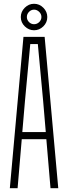

<svg xmlns="http://www.w3.org/2000/svg" viewBox="-20 -995 360 1015"><path d="M32 0 104 -800H216L288 0H247L225 -259H95L73 0ZM98 -297H222L208 -462L180 -762H140L112 -461ZM160 -835Q132.5 -835 111.2 -855.5Q90 -876 90 -905Q90 -933 110.8 -954Q131.5 -975 160 -975Q188.5 -975 209.2 -954Q230 -933 230 -905Q230 -876 209 -855.5Q188 -835 160 -835ZM160 -867Q176 -867 187.5 -878.5Q199 -890 199 -905Q199 -921 187 -932.5Q175 -944 160 -944Q145 -944 133.5 -932.5Q122 -921 122 -905Q122 -890 133.2 -878.5Q144.5 -867 160 -867Z"/></svg>

Font: Big Shoulders Text SC Thin
Style: Regular
Weight: 100
Designer: Patric King
Foundry: XO Type Co
Version: Version 2.002